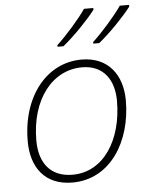

<svg xmlns="http://www.w3.org/2000/svg" viewBox="-54 -811 674 866"><g transform="rotate(-5 282.5 -378.0)"><path d="M387 -613V-606H414C466 -648 530 -715 563 -758V-766H521C492 -723 430 -653 387 -613ZM225 -613V-606H252C304 -648 368 -715 401 -758V-766H359C330 -723 268 -653 225 -613ZM239 10C412 10 511 -153 511 -338C511 -455 447 -539 328 -539C168 -539 54 -394 54 -193C54 -73 116 10 239 10ZM243 -25C144 -25 93 -90 93 -193C93 -379 192 -504 327 -504C425 -504 471 -433 471 -340C471 -162 383 -25 243 -25Z"/></g></svg>

Font: Noto Sans ExtraLight
Style: Italic
Weight: 200
Italic angle: -12°
Designer: Monotype Design Team
Foundry: Monotype Imaging Inc.
Version: Version 2.013